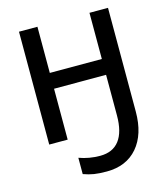

<svg xmlns="http://www.w3.org/2000/svg" viewBox="-137 -819 1019 1173"><g transform="rotate(-15 373.0 -232.0)"><path d="M657.2 -58.1Q657.2 85.9 586.7 168Q516.1 250 392.1 250Q343.8 250 311.8 244.9Q279.8 239.7 245.1 227.1V124Q308.1 147 377.9 147Q458 147 499 93.3Q540 39.6 540 -64.9V-321.8H210.9V0H94.2V-713.9H210.9V-421.9H540V-713.9H657.2Z"/></g></svg>

Font: JBL Sans
Style: Semibold
Weight: 600
Version: Version 1.10